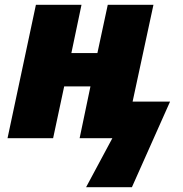

<svg xmlns="http://www.w3.org/2000/svg" viewBox="-20 -573 759 796"><path d="M355 -214.8H246.1L200.2 0H11.2L128.9 -553.2H317.9L275.9 -353H383.8L426.8 -553.2H616.2L529.8 -151.9H685.1L526.9 203.1H336.9L445.8 0H310.1Z"/></svg>

Font: Open Sans Extrabold
Style: Italic
Weight: 800
Italic angle: -12°
Foundry: Ascender Corporation
Version: Version 1.10